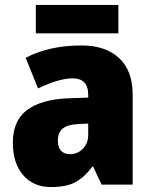

<svg xmlns="http://www.w3.org/2000/svg" viewBox="-20 -747 616 777"><path d="M310 -563Q407 -563 462 -512Q517 -461 517 -363V0H391L357 -73H354Q322 -30 285.5 -10Q249 10 186 10Q115 10 73.5 -38.5Q32 -87 32 -169Q32 -258 88.5 -301Q145 -344 252 -349L337 -352V-362Q337 -398 320.5 -414Q304 -430 275 -430Q245 -430 209 -419Q173 -408 134 -389L84 -513Q129 -537 185.5 -550Q242 -563 310 -563ZM299 -245Q253 -243 233.5 -226.5Q214 -210 214 -179Q214 -150 227.5 -136.5Q241 -123 263 -123Q294 -123 315.5 -145Q337 -167 337 -202V-247ZM459 -727V-612H125V-727Z"/></svg>

Font: Noto Sans Khmer UI SemiCondensed Black
Style: Regular
Weight: 900
Width: 4
Designer: Danh Hong and the Monotype Design Team
Foundry: Monotype Imaging Inc.
Version: Version 2.002; ttfautohint (v1.8.4.7-5d5b)